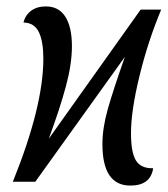

<svg xmlns="http://www.w3.org/2000/svg" viewBox="-20 -566 524 598"><path d="M299 -117Q299 -167 315.5 -225.5Q332 -284 369 -389L90 0H20Q115 -235 115 -383Q115 -437 101 -466Q87 -495 53 -496Q59 -519 77 -532.5Q95 -546 123 -546Q163 -546 183.5 -514Q204 -482 204 -422Q204 -367 185.5 -298Q167 -229 132 -134L418 -536H482Q441 -438 414.5 -329.5Q388 -221 388 -151Q388 -91 403.5 -66Q419 -41 457 -42Q449 12 386 12Q299 12 299 -117Z"/></svg>

Font: Noto Serif Cond
Style: Italic
Weight: 400
Width: 3
Italic angle: -12°
Designer: Monotype Design Team
Foundry: Monotype Imaging Inc.
Version: Version 1.001